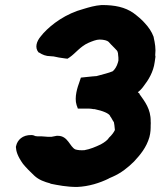

<svg xmlns="http://www.w3.org/2000/svg" viewBox="-20 -747 637 762"><path d="M43 -164C44 -147 49 -128 71 -97C84 -81 100 -65 116 -50C134 -33 157 -25 180 -19V-18C210 -12 245 -5 285 -5H286C333 -7 376 -21 411 -38L412 -39C414 -40 419 -42 428 -46C460 -60 488 -82 512 -106C536 -132 561 -161 573 -203C578 -222 578 -236 578 -250C579 -257 578 -261 578 -265C579 -314 554 -345 534 -373V-375C531 -378 530 -378 527 -381C535 -387 543 -395 550 -405C568 -428 589 -461 594 -501L597 -522L596 -528C599 -554 595 -576 590 -598V-600C582 -622 569 -640 555 -655C543 -669 526 -683 510 -695C476 -719 435 -727 385 -727H383C356 -725 333 -718 313 -712C241 -693 185 -651 152 -615C150 -612 149 -612 142 -603C125 -583 117 -558 133 -539L136 -538C148 -530 162 -524 180 -524L193 -523C205 -520 222 -517 239 -515L248 -514L257 -520C279 -535 299 -563 331 -577C345 -583 362 -590 375 -590C392 -590 406 -586 411 -581C417 -575 424 -566 434 -557C444 -547 447 -544 447 -539L448 -538L449 -527C450 -525 450 -514 450 -507L448 -499C444 -484 435 -470 427 -464C410 -457 392 -453 363 -445C358 -445 352 -444 351 -444H349C339 -443 330 -442 320 -441L301 -439L295 -421C288 -402 274 -361 284 -330L289 -316H333C339 -316 344 -315 351 -314H355C389 -307 412 -297 417 -287V-286C423 -279 426 -270 432 -262C433 -258 435 -245 436 -231C432 -222 423 -210 413 -201C408 -192 395 -182 380 -174C359 -164 338 -155 315 -151C301 -150 289 -151 279 -154C257 -164 250 -208 210 -208H205C193 -206 186 -204 184 -204H180C168 -203 150 -207 128 -206C127 -206 123 -207 120 -207C117 -208 113 -211 105 -211C69 -212 49 -191 44 -168Z"/></svg>

Font: Hussar Pisanka
Style: BlkKur
Weight: 700
Designer: Robert Jablonski
Foundry: Cannot Into Space Fonts
Version: Version 1.070